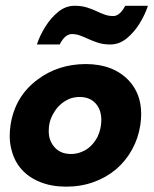

<svg xmlns="http://www.w3.org/2000/svg" viewBox="-20 -650 546 682"><path d="M215 13Q164 13 123.5 -3Q83 -19 57 -48Q31 -77 21 -117.5Q14.5 -140.5 14.5 -167Q14.5 -185.5 17.5 -206.5Q33.5 -308 113 -367Q186 -422 284 -422.5Q383 -422.5 438.5 -363Q481.5 -316 481.5 -245.5Q481.5 -227 478.5 -206.5Q471.5 -159.5 449.2 -119Q427 -78.5 392.8 -49.2Q358.5 -20 313.2 -3.5Q268 13 215 13ZM232 -103Q253 -103 271 -111Q305.5 -124.5 326.5 -164Q340 -193.5 340 -224Q340 -254.5 325 -276Q304 -305.5 263 -305.5Q243 -305.5 225.5 -298.5Q188 -281.5 169 -245.5Q153 -218.5 153 -184Q153 -154.5 169 -133Q190.5 -103 232 -103ZM372 -492Q346.5 -492 327.2 -498.5Q308 -505 292.8 -512Q277.5 -519 264 -524Q250.5 -529 235 -529Q211 -529 192 -492H111Q121.5 -524 141.2 -555.5Q161 -587 187.2 -608.2Q213.5 -629.5 245 -629.5Q270.5 -629.5 289.8 -623.2Q309 -617 324 -609.8Q339 -602.5 352.8 -597.8Q366.5 -593 382.5 -593Q405.5 -593 425 -629.5H505.5Q495 -597.5 475.5 -566Q456 -534.5 429.5 -513.2Q403 -492 372 -492Z"/></svg>

Font: Lucymar Sans
Style: Bold Italic
Weight: 700
Italic angle: -10°
Foundry: The League of Moveable Type (original font) / Main changes by Cristiano Sobral with portions from Mirco Monsees
Version: Version 2.00;August 30, 2020;FontCreator 13.0.0.2681 64-bit